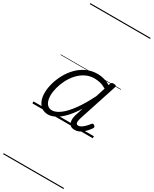

<svg xmlns="http://www.w3.org/2000/svg" viewBox="-375 -1112 1371 1713"><g transform="rotate(30 311.0 -255.0)"><path d="M168 17Q131 17 104 -1.5Q77 -20 62 -54.5Q47 -89 47 -136Q47 -182 61 -234Q75 -286 102 -336.5Q129 -387 169 -428.5Q209 -470 261 -494.5Q313 -519 376 -519Q408 -519 442.5 -509.5Q477 -500 507 -481L512 -497Q516 -508 522.5 -511.5Q529 -515 542 -515Q560 -515 565 -508Q570 -501 565 -489L438 -100Q431 -77 430 -62Q429 -47 434.5 -39.5Q440 -32 452 -32Q469 -32 485.5 -43Q502 -54 518 -70.5Q534 -87 546 -103Q552 -111 558 -112.5Q564 -114 573 -107Q583 -101 584 -94Q585 -87 581 -80Q569 -62 548.5 -39Q528 -16 501 0.5Q474 17 442 17Q419 17 404.5 8Q390 -1 383.5 -17Q377 -33 377.5 -54Q378 -75 385 -100Q392 -120 398.5 -141.5Q405 -163 412 -184Q368 -113 325 -68.5Q282 -24 242.5 -3.5Q203 17 168 17ZM104 -141Q104 -109 113 -84.5Q122 -60 139 -46.5Q156 -33 181 -33Q219 -33 265 -67.5Q311 -102 361 -170.5Q411 -239 462 -342L492 -436Q456 -457 426.5 -463.5Q397 -470 369 -470Q319 -470 277 -448Q235 -426 203 -390.5Q171 -355 149 -311.5Q127 -268 115.5 -223.5Q104 -179 104 -141ZM0 513H622V523H0ZM0 -20H622V0H0ZM0 -505H622V-500H0ZM0 -1033H622V-1023H0Z"/></g></svg>

Font: Playwrite IN Guides
Style: Regular
Weight: 400
Designer: Veronika Burian, José Scaglione
Foundry: TypeTogether
Version: Version 1.003